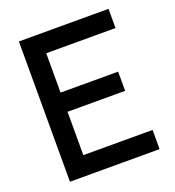

<svg xmlns="http://www.w3.org/2000/svg" viewBox="-131 -823 843 926"><g transform="rotate(-20 290.0 -360.0)"><path d="M70 0V-720H530V-621.5H174.5V-419.5H470V-321H174.5V-98.5H530V0Z"/></g></svg>

Font: Cns Manrope SemBd
Style: Regular
Weight: 600
Designer: Mikhail Sharanda
Foundry: Mikhail Sharanda
Version: Version 4.504